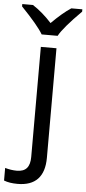

<svg xmlns="http://www.w3.org/2000/svg" viewBox="-120 -801 484 1076"><g transform="rotate(5 122.0 -263.0)"><path d="M-39.6 -752.9C22.9 -688 64 -639.2 83.5 -606H173.3C189.9 -637.2 231.4 -686 298.3 -752.9V-766.1H236.3C204.6 -745.6 168.5 -714.8 127.4 -673.8C93.3 -711.4 57.6 -742.2 20.5 -766.1H-39.6ZM22 240.2C121.1 240.2 172.9 187 172.9 80.1V-536.1H85V83C85 139.6 62 167 11.2 167C-10.7 167 -32.7 163.6 -55.2 157.2V228C-34.2 236.3 -8.8 240.2 22 240.2Z"/></g></svg>

Font: Noto Reveo Sans
Style: Regular
Weight: 400
Designer: Monotype Design team
Foundry: Monotype Imaging Inc.
Version: Version 1.04